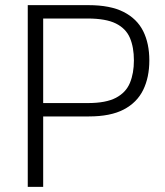

<svg xmlns="http://www.w3.org/2000/svg" viewBox="-20 -727 642 747"><path d="M88 -707H324Q409 -707 461 -680.5Q513 -654 537 -606Q561 -558 561 -492Q561 -426 537 -377Q513 -328 461.5 -301Q410 -274 326 -274H148V0H88ZM322 -326Q392 -326 431 -346.5Q470 -367 485.5 -404.5Q501 -442 501 -492Q501 -543 485.5 -579.5Q470 -616 431 -635.5Q392 -655 320 -655H148V-326Z"/></svg>

Font: 42dot Sans Light
Style: Regular
Weight: 300
Designer: 42dot
Version: Version 1.000